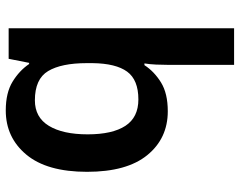

<svg xmlns="http://www.w3.org/2000/svg" viewBox="-103 -489 832 666"><g transform="rotate(-90 313.0 -156.0)"><path d="M421 11Q421 -8 422 -30.5Q423 -53 426 -71H420Q398 -37 360 -13.5Q322 10 260 10Q166 10 108 -61Q50 -132 50 -270Q50 -409 109.5 -480.5Q169 -552 263 -552Q324 -552 362.5 -528.5Q401 -505 424 -471H428L442 -542H548V240H421ZM301 -92Q369 -92 397.5 -131Q426 -170 427 -251V-271Q427 -359 399.5 -405Q372 -451 298 -451Q239 -451 209.5 -402.5Q180 -354 180 -268Q180 -182 209.5 -137Q239 -92 301 -92Z"/></g></svg>

Font: Noto Sans Meetei Mayek SemiBold
Style: Regular
Weight: 600
Designer: Monotype Design Team and Neelakash Kshetrimayum
Foundry: Monotype Imaging Inc.
Version: Version 2.002; ttfautohint (v1.8.4.7-5d5b)